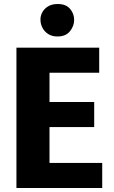

<svg xmlns="http://www.w3.org/2000/svg" viewBox="-20 -938 570 958"><path d="M62 -700H475V-575H227V-429H450V-304H227V-125H490V0H62ZM182 -838Q181 -857 190.5 -875.5Q200 -894 219.5 -906Q239 -918 268 -918Q309 -918 329.5 -894Q350 -870 350 -839Q350 -808 329 -782Q308 -756 267 -756Q239 -756 220 -768.5Q201 -781 191.5 -800Q182 -819 182 -838Z"/></svg>

Font: Moderustic
Style: Bold
Weight: 700
Designer: Tural Alisoy
Foundry: TAFT Foundry
Version: Version 2.120